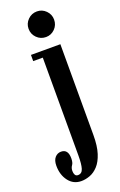

<svg xmlns="http://www.w3.org/2000/svg" viewBox="-234 -793 685 1092"><g transform="rotate(-20 108.5 -247.0)"><path d="M148 -589.5Q115.5 -589.5 92.8 -612.2Q70 -635 70 -667.5Q70 -699 92.8 -721.8Q115.5 -744.5 148 -744.5Q179.5 -744.5 202 -721.8Q224.5 -699 224.5 -667.5Q224.5 -635 202 -612.2Q179.5 -589.5 148 -589.5ZM57 249Q9.5 249 -19.2 211.5Q-48 174 -48 118.5Q-48 86 -33 69Q-18 52 4 52Q46.5 52 46.5 107Q46.5 133.5 37 146.2Q27.5 159 27.5 177.5Q27.5 192 32.8 201.2Q38 210.5 50 210.5Q74 210.5 82 184.5Q90 158.5 90 106.5V-486H32V-523.5H210V25.5Q210 92.5 196 136Q182 179.5 159.2 204.2Q136.5 229 109.5 239Q82.5 249 57 249Z"/></g></svg>

Font: Imbue 10pt
Style: Bold
Weight: 700
Designer: Tyler Finck
Foundry: Etcetera Type Company
Version: Version 1.102; ttfautohint (v1.8.3)